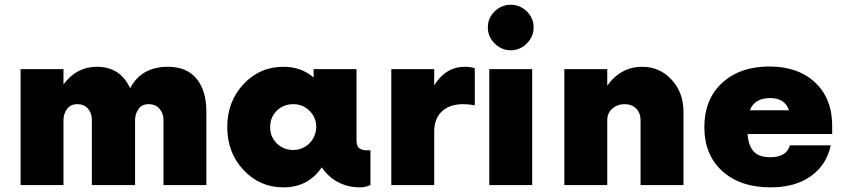

<svg xmlns="http://www.w3.org/2000/svg" viewBox="-20 -798 3642 828"><path d="M703.8 -510Q785 -510 827.5 -458.8Q870 -407.5 870 -316.2V0H685V-281.2Q685 -310 667.5 -329.4Q650 -348.8 621.2 -348.8Q591.2 -348.8 576.9 -327.5Q562.5 -306.2 562.5 -281.2V0H376.2V-281.2Q376.2 -310 359.4 -329.4Q342.5 -348.8 313.8 -348.8Q283.8 -348.8 268.8 -327.5Q253.8 -306.2 253.8 -281.2V0H68.8V-500H253.8V-433.8Q310 -510 397.5 -510Q498.8 -510 541.2 -417.5Q590 -510 703.8 -510Z M1560 -150H1577.5V0Q1555 10 1535 10Q1427.5 10 1367.5 -76.2Q1308.8 10 1202.5 10Q1100 10 1030 -65Q960 -140 960 -250Q960 -360 1030 -435Q1100 -510 1202.5 -510Q1278.8 -510 1332.5 -463.8V-500H1517.5V-193.8Q1517.5 -167.5 1529.4 -158.8Q1541.2 -150 1560 -150ZM1245 -151.2Q1275 -151.2 1299.4 -167.5Q1323.8 -183.8 1335 -210L1340 -225Q1343.8 -236.2 1343.8 -250Q1343.8 -291.2 1315 -320Q1286.2 -348.8 1245 -348.8Q1202.5 -348.8 1173.8 -320.6Q1145 -292.5 1145 -250Q1145 -207.5 1173.8 -179.4Q1202.5 -151.2 1245 -151.2Z M1985 -510Q2008.8 -510 2027.5 -503.8V-343.8Q2002.5 -348.8 1977.5 -348.8Q1920 -348.8 1886.2 -318.1Q1852.5 -287.5 1852.5 -230V0H1667.5V-500H1852.5V-430Q1902.5 -510 1985 -510Z M2251.9 -610.6Q2222.5 -581.2 2182.5 -581.2Q2142.5 -581.2 2113.1 -610.6Q2083.8 -640 2083.8 -680Q2083.8 -720 2113.1 -748.8Q2142.5 -777.5 2182.5 -777.5Q2222.5 -777.5 2251.9 -748.8Q2281.2 -720 2281.2 -680Q2281.2 -640 2251.9 -610.6ZM2090 0V-500H2275V0Z M2750 -510Q2825 -510 2876.2 -454.4Q2927.5 -398.8 2927.5 -316.2V0H2742.5V-280Q2742.5 -310 2723.8 -329.4Q2705 -348.8 2673.8 -348.8Q2642.5 -348.8 2620.6 -329.4Q2598.8 -310 2598.8 -280V0H2413.8V-500H2598.8V-428.8Q2657.5 -510 2750 -510Z M3297.5 -511.2Q3422.5 -511.2 3496.2 -441.2Q3570 -371.2 3568.8 -251.2V-220H3203.8Q3207.5 -170 3230 -145Q3252.5 -120 3301.2 -120Q3372.5 -120 3386.2 -171.2H3562.5Q3545 -87.5 3477.5 -38.8Q3410 10 3302.5 10Q3172.5 10 3095 -60Q3017.5 -130 3017.5 -250Q3017.5 -370 3094.4 -440.6Q3171.2 -511.2 3297.5 -511.2ZM3301.2 -375Q3233.8 -375 3213.8 -322.5H3382.5Q3365 -375 3301.2 -375Z"/></svg>

Font: Now Black
Style: Regular
Weight: 900
Designer: Alfredo Marco Pradil
Foundry: Alfredo Marco Pradil
Version: Version 1.002;PS 001.002;hotconv 1.0.88;makeotf.lib2.5.64775